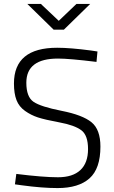

<svg xmlns="http://www.w3.org/2000/svg" viewBox="-20 -949 581 977"><path d="M275 -651Q114 -651 114 -528Q114 -456 150.5 -431Q187 -406 293.5 -385Q400 -364 445.5 -327Q491 -290 491 -203Q491 -91 435.5 -41.5Q380 8 273 8Q195 8 92 -6L56 -11L63 -64Q200 -47 275 -47Q350 -47 389 -83.5Q428 -120 428 -190.5Q428 -261 393.5 -286.5Q359 -312 283.5 -326Q208 -340 173 -351.5Q138 -363 107.5 -384.5Q77 -406 64 -439.5Q51 -473 51 -524Q51 -706 271 -706Q337 -706 443 -692L476 -687L471 -634Q333 -651 275 -651ZM253 -798 119 -929H188L279 -843L369 -929H439L305 -798Z"/></svg>

Font: Titillium Web
Style: Light
Weight: 300
Version: Version 1.001;PS 57.000;hotconv 1.0.70;makeotf.lib2.5.55311